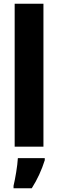

<svg xmlns="http://www.w3.org/2000/svg" viewBox="-20 -780 309 1021"><path d="M211 0V-760H58V0ZM218 72V61H75C73 101 61 171 52 208V221H149C179 174 202 123 218 72Z"/></svg>

Font: Noto Sans Georgian Condensed ExtraBold
Style: Regular
Weight: 800
Width: 3
Designer: Monotype Design Team, Akaki Razmadze
Foundry: Google LLC
Version: Version 2.005